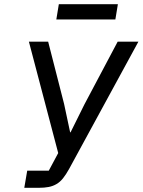

<svg xmlns="http://www.w3.org/2000/svg" viewBox="-20 -897 681 917"><path d="M110 -82H213L258 -166L118 -698H210L286 -401L315 -265H317L383 -398L542 -698H641L310 -90Q295 -63 281 -45.5Q267 -28 250 -18Q233 -8 212.5 -4Q192 0 165 0H96ZM261 -877H543L531 -804H249Z"/></svg>

Font: IBM Plex Mono Text
Style: Italic
Weight: 450
Italic angle: -9°
Monospace: yes
Designer: Mike Abbink, Paul van der Laan, Pieter van Rosmalen
Foundry: Bold Monday
Version: Version 2.1